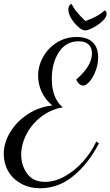

<svg xmlns="http://www.w3.org/2000/svg" viewBox="-35 -916 588 1023"><path d="M-15 -95Q-15 -156 20 -213Q55 -270 114.5 -308.5Q174 -347 244 -354Q206 -385 187 -426.5Q168 -468 168 -512Q168 -565 195 -613Q222 -661 269 -690Q316 -719 374 -719Q429 -719 458.5 -691Q488 -663 488 -611Q488 -575 475 -540Q462 -505 443 -482.5Q424 -460 408 -460Q397 -460 387 -469Q377 -478 371 -492Q455 -565 455 -631Q455 -662 437 -679Q419 -696 384 -696Q317 -696 279 -638.5Q241 -581 241 -495Q241 -394 299 -344Q235 -333 184.5 -294Q134 -255 106 -200.5Q78 -146 78 -92Q78 -35 109.5 9Q141 53 206 53Q257 53 310 23.5Q363 -6 407 -55Q451 -104 478 -162L492 -152Q436 -44 356 21.5Q276 87 180 87Q122 87 77.5 62.5Q33 38 9 -3.5Q-15 -45 -15 -95ZM329 -865Q329 -888 346 -896Q359 -870 376 -850Q393 -830 420 -804Q454 -816 478 -829Q502 -842 523 -861Q533 -855 533 -842Q533 -824 511 -803.5Q489 -783 461 -768.5Q433 -754 419 -754Q403 -754 381.5 -773Q360 -792 344.5 -818Q329 -844 329 -865Z"/></svg>

Font: Dancing Script
Style: Regular
Weight: 400
Designer: Pablo Impallari
Foundry: Pablo Impallari
Version: Version 2.000